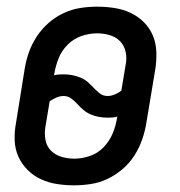

<svg xmlns="http://www.w3.org/2000/svg" viewBox="-20 -548 540 576"><path d="M202 8Q176 8 150.5 4Q125 0 102.5 -10.5Q80 -21 62.5 -38.5Q45 -56 35 -78.5Q25 -101 24 -127Q23 -153 28 -179L54 -341Q58 -366 66.5 -390.5Q75 -415 90 -438Q105 -461 125.5 -479Q146 -497 170.5 -508.5Q195 -520 220.5 -524Q246 -528 271 -528Q298 -528 323.5 -524Q349 -520 371.5 -509.5Q394 -499 411.5 -481.5Q429 -464 438.5 -441.5Q448 -419 449 -393Q450 -367 446 -341L419 -179Q415 -154 406.5 -129.5Q398 -105 383.5 -82Q369 -59 348 -41Q327 -23 303 -11.5Q279 0 253 4Q227 8 202 8ZM303 -260Q313 -260 324 -264.5Q335 -269 344 -276L357 -354Q361 -373 357 -392Q353 -411 340.5 -424Q328 -437 309.5 -442.5Q291 -448 271 -448Q248 -448 224.5 -440Q201 -432 183 -414Q165 -396 156 -373.5Q147 -351 143 -327L142 -322Q149 -324 156.5 -324.5Q164 -325 171 -325Q184 -325 197 -322.5Q210 -320 222 -315Q234 -310 243 -302Q252 -294 260.5 -285Q269 -276 279 -268Q289 -260 303 -260ZM203 -72Q226 -72 249.5 -80Q273 -88 290.5 -106Q308 -124 317.5 -146.5Q327 -169 331 -193L332 -198Q324 -196 317 -195.5Q310 -195 303 -195Q289 -195 276 -197.5Q263 -200 251.5 -205Q240 -210 230.5 -218Q221 -226 213 -235Q205 -244 194.5 -252Q184 -260 171 -260Q160 -260 149.5 -255.5Q139 -251 129 -244L116 -166Q113 -147 116.5 -128Q120 -109 133 -96Q146 -83 164.5 -77.5Q183 -72 203 -72Z"/></svg>

Font: Iosevka SS04 Medium Oblique
Style: Regular
Weight: 500
Italic angle: -9°
Monospace: yes
Designer: Belleve Invis
Foundry: Belleve Invis
Version: Version 19.0.0; ttfautohint (v1.8.4)